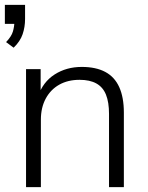

<svg xmlns="http://www.w3.org/2000/svg" viewBox="-27 -769 607 789"><path d="M29 -573 -2 -596Q20 -619 26 -639.5Q32 -660 32 -679L53 -671H-7V-749H76V-691Q76 -658 66 -628.5Q56 -599 29 -573ZM80 0V-485H140V-372H129Q149 -432 197.5 -463Q246 -494 309 -494Q367 -494 405.5 -473.5Q444 -453 463 -411Q482 -369 482 -306V0H421V-301Q421 -349 408.5 -380Q396 -411 369 -426Q342 -441 300 -441Q252 -441 216.5 -421Q181 -401 161 -364Q141 -327 141 -277V0Z"/></svg>

Font: Nunito Sans 12pt Light
Style: Regular
Weight: 300
Designer: Vernon Adams
Foundry: Vernon Adams
Version: Version 3.101;gftools[0.9.27]